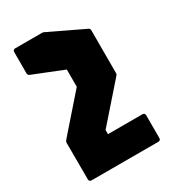

<svg xmlns="http://www.w3.org/2000/svg" viewBox="-166 -752 747 839"><g transform="rotate(-30 207.5 -333.0)"><path d="M46.5 0Q34 0 34 -12.5L33.5 -195.5Q33.5 -201 35.5 -204Q37.5 -207 41 -211.5L194.5 -386.5V-473.5L41 -535Q33.5 -538 33.5 -550V-654Q33.5 -666.5 46 -666.5H179Q185.5 -666.5 189.5 -664.8Q193.5 -663 198 -660.5L364.5 -581Q371 -578.5 372 -574.2Q373 -570 373 -562V-352Q373 -347 370.8 -344.5Q368.5 -342 364.5 -337L209 -160V-139H382.5Q395 -139 395 -126.5V-12.5Q395 0 382.5 0Z"/></g></svg>

Font: Jaro 24pt
Style: Regular
Weight: 400
Designer: Agyei Archer, Celine Hurka, Mirko Velimirović
Version: Version 1.000